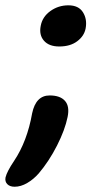

<svg xmlns="http://www.w3.org/2000/svg" viewBox="-53 -542 361 722"><path d="M169.9 -367.2Q131.3 -367.2 112.3 -388.9Q93.3 -410.6 100.1 -444.8Q106.4 -479 136.5 -500.5Q166.5 -522 204.1 -522Q242.7 -522 259 -495.8Q275.4 -469.7 269 -435.1Q263.7 -406.7 237.5 -387Q211.4 -367.2 169.9 -367.2ZM2 160.2Q-16.1 160.2 -25.6 150.4Q-35.2 140.6 -32.2 125Q-26.9 103 0 63Q49.3 -10.7 67.9 -116.2Q82 -183.1 133.8 -183.1Q173.3 -183.1 191.4 -162.6Q209.5 -142.1 201.2 -102.1Q191.4 -53.7 161.4 5.4Q131.3 64.5 92.8 109.9Q73.2 132.3 49.3 146.2Q25.4 160.2 2 160.2Z"/></svg>

Font: Shantell Sans Bouncy
Style: Italic
Weight: 500
Italic angle: -11.31°
Designer: Stephen Nixon, Anya Danilova, Shantell Martin
Foundry: Arrow Type
Version: Version 1.006;[9816181b4]